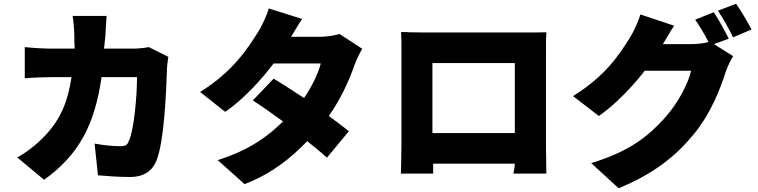

<svg xmlns="http://www.w3.org/2000/svg" viewBox="-20 -898 4040 1023"><path d="M521 -487H710C710 -378 693 -208 669 -153C659 -128 655 -119 621 -119C583 -119 531 -124 484 -133L502 36C549 40 610 45 672 45C748 45 792 12 814 -43C856 -148 866 -422 870 -537C870 -547 874 -579 877 -595L773 -647C745 -642 716 -639 691 -639H534C535 -647 536 -655 537 -662L538 -676C540 -688 541 -701 542 -715C542 -726 543 -742 544 -758L545 -769C546 -786 547 -802 548 -813H367C371 -789 376 -734 376 -712C376 -685 376 -664 378 -639H255C217 -639 158 -642 112 -647V-481C158 -485 224 -487 255 -487H361C343 -364 305 -263 218 -173C172 -125 119 -85 72 -59L215 60C400 -73 485 -233 521 -487Z M1617 -146C1658 -113 1696 -82 1722 -58L1839 -199C1811 -221 1775 -249 1732 -280C1801 -378 1843 -478 1869 -552C1880 -582 1897 -616 1910 -638L1789 -717C1763 -709 1722 -702 1689 -702H1531C1546 -725 1568 -766 1590 -797L1412 -853C1401 -814 1374 -757 1356 -729C1303 -645 1223 -517 1046 -408L1180 -302C1274 -367 1366 -465 1438 -560H1689C1676 -508 1644 -440 1600 -376C1595 -379 1591 -382 1586 -385L1573 -393L1564 -399C1518 -429 1474 -458 1438 -479L1327 -363C1372 -334 1428 -295 1488 -251C1411 -175 1312 -99 1140 -45L1283 83C1431 26 1531 -57 1617 -146Z M2288 -26H2723C2722 4 2715 27 2715 27H2891C2891 27 2890 -10 2890 -50V-63C2889 -85 2889 -106 2889 -122V-628C2889 -660 2889 -698 2891 -726C2857 -725 2821 -725 2794 -725H2235C2216 -725 2188 -726 2159 -726L2149 -727C2138 -727 2127 -727 2117 -727C2119 -700 2119 -659 2119 -627V-128C2119 -73 2116 27 2116 27H2288V-26ZM2284 -189V-562H2723V-189H2284Z M3984 -741C3967 -775 3928 -841 3902 -878L3805 -841C3832 -803 3866 -740 3886 -699L3984 -741ZM3679 -186C3771 -299 3819 -430 3846 -513C3856 -543 3873 -577 3886 -599L3784 -663L3863 -692C3845 -728 3808 -796 3783 -833L3684 -793C3707 -760 3736 -713 3755 -674C3729 -667 3695 -663 3665 -663H3512C3527 -686 3549 -728 3572 -761L3392 -821C3381 -782 3354 -725 3336 -697C3283 -613 3210 -495 3033 -386L3171 -280C3236 -326 3296 -383 3351 -444L3358 -452C3362 -457 3367 -462 3371 -467L3377 -474C3379 -476 3380 -477 3381 -478L3387 -486C3397 -497 3406 -509 3415 -521H3662C3649 -456 3591 -347 3528 -277C3526 -274 3523 -271 3520 -268L3515 -262C3433 -173 3335 -91 3130 -29L3276 105C3464 28 3582 -67 3679 -186Z"/></svg>

Font: Glow Sans SC Normal Heavy
Style: Regular
Weight: 900
Designer: Ryoko NISHIZUKA (kana, bopomofo & ideographs); Paul D. Hunt (Latin, Greek & Cyrillic); Sandoll Communications, Soo-young
Version: Version 0.93